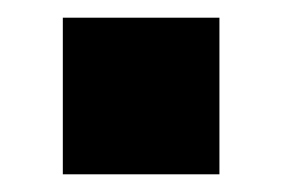

<svg xmlns="http://www.w3.org/2000/svg" viewBox="-20 -399 320 217"><path d="M51 -202V-379H228V-202Z"/></svg>

Font: M PLUS 1 Thin ExtraBold
Style: Regular
Weight: 800
Version: Version 1.001